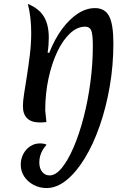

<svg xmlns="http://www.w3.org/2000/svg" viewBox="-20 -618 683 972"><path d="M216 334Q180 334 150 318Q120 302 102.5 275.5Q85 249 85 216Q85 186 98 161.5Q111 137 133 122.5Q155 108 182 108Q192 108 200.5 109.5Q209 111 216 115Q205 126 196.5 140.5Q188 155 183.5 171Q179 187 179 204Q179 234 193.5 252Q208 270 231 270Q262 270 293 232Q324 194 352.5 128Q381 62 403 -22.5Q425 -107 437.5 -200.5Q450 -294 450 -386Q450 -444 442 -463.5Q434 -483 411 -483Q371 -483 334.5 -449Q298 -415 270 -356Q242 -297 225.5 -220.5Q209 -144 209 -60Q209 -57 208 -66Q207 -75 205.5 -88.5Q204 -102 202.5 -114Q201 -126 200.5 -131Q200 -136 201.5 -126.5Q203 -117 206 -87Q209 -57 215 0Q205 1 197.5 1.5Q190 2 182 2Q139 2 117.5 -19Q96 -40 96 -81Q96 -106 102.5 -147Q109 -188 117 -238.5Q125 -289 131.5 -344Q138 -399 138 -451Q138 -532 121 -598Q176 -576 201.5 -535Q227 -494 227 -427Q227 -409 225.5 -389.5Q224 -370 221 -352L229 -350Q257 -421 294.5 -471.5Q332 -522 374.5 -549.5Q417 -577 461 -577Q511 -577 532.5 -536Q554 -495 554 -398Q554 -287 535.5 -180Q517 -73 484.5 20Q452 113 409 183.5Q366 254 316.5 294Q267 334 216 334Z"/></svg>

Font: Merienda
Style: Regular
Weight: 400
Designer: Eduardo Rodriguez Tunni
Foundry: Eduardo Rodriguez Tunni
Version: Version 2.001